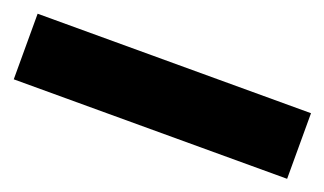

<svg xmlns="http://www.w3.org/2000/svg" viewBox="-34 -68 613 363"><g transform="rotate(20 273.0 114.0)"><path d="M-2 180H548V48H-2Z"/></g></svg>

Font: Aspekta 900
Style: Regular
Weight: 900
Designer: Ivo Dolenc
Version: Version 2.000